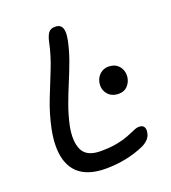

<svg xmlns="http://www.w3.org/2000/svg" viewBox="-132 -809 816 917"><g transform="rotate(-20 276.0 -351.0)"><path d="M430 -306Q393 -306 373.5 -331Q354 -356 361 -390Q366 -414 384 -429.5Q402 -445 425 -445Q453 -445 469.5 -432Q486 -419 492 -399.5Q498 -380 494 -361Q490 -340 474 -323Q458 -306 430 -306ZM250 9Q174 9 128.5 -21Q83 -51 68 -109.5Q53 -168 69 -253Q85 -331 111.5 -397.5Q138 -464 163 -526.5Q188 -589 201 -652Q207 -680 217.5 -695.5Q228 -711 252 -711Q271 -711 280.5 -701.5Q290 -692 291.5 -673.5Q293 -655 288 -630Q278 -581 260.5 -533Q243 -485 223 -437.5Q203 -390 185.5 -342Q168 -294 157 -243Q142 -167 163 -122.5Q184 -78 255 -78Q305 -78 339.5 -85Q374 -92 397 -101Q420 -110 436.5 -117.5Q453 -125 466 -125Q483 -125 490 -114.5Q497 -104 494 -88Q492 -70 480.5 -56Q469 -42 447 -31Q402 -11 352.5 -1Q303 9 250 9Z"/></g></svg>

Font: Shantell Sans
Style: Italic
Weight: 400
Italic angle: -11°
Designer: Stephen Nixon, Anya Danilova, Shantell Martin
Foundry: Arrow Type
Version: Version 1.011;[c5ecc13dd]